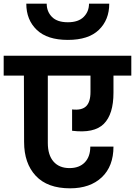

<svg xmlns="http://www.w3.org/2000/svg" viewBox="-41 -1043 734 1044"><path d="M-21 -632V-740H673V-632H576V-539Q576 -422 523.5 -369.5Q471 -317 351 -332V-448Q403 -442 427 -465Q451 -488 451 -543V-632H219V-266Q219 -200 250 -164.5Q281 -129 337 -129Q390 -129 420 -160Q450 -191 450 -246H576Q576 -139 512.5 -79Q449 -19 340 -19Q217 -19 153.5 -87Q90 -155 90 -271L89 -632ZM102 -1023H213Q213 -980 241.5 -951Q270 -922 328 -922Q385 -922 414 -951Q443 -980 443 -1023H553Q553 -935 496.5 -880.5Q440 -826 328 -826Q216 -826 159 -880.5Q102 -935 102 -1023Z"/></svg>

Font: SVN-Poppins SemiBold
Style: Regular
Weight: 600
Designer: Ninad Kale (Devanagari), Jonny Pinhorn (Latin)
Foundry: Indian Type Foundry
Version: Version 3.002 2017